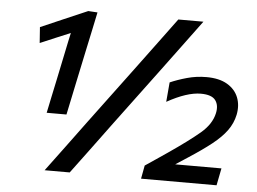

<svg xmlns="http://www.w3.org/2000/svg" viewBox="-51 -781 1131 846"><g transform="rotate(5 514.5 -358.0)"><path d="M162.5 -253Q170 -289 177.2 -323.5Q184.5 -358 193.5 -400.5L221.5 -535Q225.5 -554 229.5 -573.5Q233.5 -593 238 -612.5Q207 -599.5 174 -585.8Q141 -572 105 -556.5L100 -626.5Q153 -649.5 203.8 -671.5Q254.5 -693.5 306 -715.5L347 -713Q338.5 -672.5 330 -632Q321.5 -591.5 312.5 -550L280.5 -398.5Q271.5 -355.5 264.5 -322Q257.5 -288.5 250 -253ZM175.5 0Q216.5 -55 255.8 -108Q295 -161 345.5 -229.5L530.5 -478Q583 -549 622.8 -602.5Q662.5 -656 704.5 -713H815.5Q773.5 -656 733.8 -602.5Q694 -549 641.5 -478L456.5 -229.5Q406 -161 366.8 -108Q327.5 -55 286.5 0ZM602 0 613 -59Q638 -75.5 662 -92Q686 -108.5 710.5 -125Q798 -185 846.5 -226Q895 -267 905.5 -315.5Q913.5 -351 897 -373.5Q880.5 -396 832 -396Q771 -396 683 -347L690.5 -433.5Q723.5 -448 764.8 -459.5Q806 -471 850.5 -471Q907 -471 942.5 -450Q978 -429 991.8 -394Q1005.5 -359 997 -317Q989 -279 965.8 -247Q942.5 -215 901.8 -182.8Q861 -150.5 800 -111L746.5 -76H951L936 0Z"/></g></svg>

Font: Commissioner Medium
Style: Italic
Weight: 500
Italic angle: -12°
Designer: Kostas Bartsokas
Foundry: Kostas Bartsokas
Version: Version 1.000; ttfautohint (v1.8.3)